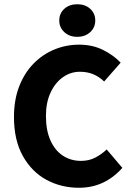

<svg xmlns="http://www.w3.org/2000/svg" viewBox="-20 -875 622 907"><path d="M353 12Q269 12 199.5 -25.5Q130 -63 88 -138Q46 -213 46 -322Q46 -403 70.5 -466.5Q95 -530 138 -574Q181 -618 236.5 -641Q292 -664 354 -664Q417 -664 467 -639Q517 -614 550 -579L472 -490Q448 -513 420 -524.5Q392 -536 357 -536Q314 -536 277.5 -510.5Q241 -485 219 -438Q197 -391 197 -327Q197 -260 218 -212.5Q239 -165 276.5 -140Q314 -115 363 -115Q401 -115 431 -131Q461 -147 484 -169L558 -82Q516 -35 465 -11.5Q414 12 353 12ZM345 -701Q308 -701 284 -723Q260 -745 260 -778Q260 -812 284 -833.5Q308 -855 345 -855Q382 -855 406 -833.5Q430 -812 430 -778Q430 -745 406 -723Q382 -701 345 -701Z"/></svg>

Font: Source Sans 3 ExtraLight
Style: Bold
Weight: 700
Version: Version 3.052;hotconv 1.1.0;makeotfexe 2.6.0